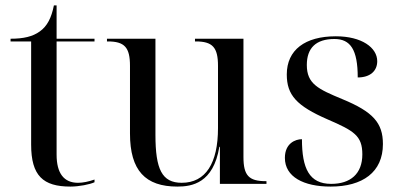

<svg xmlns="http://www.w3.org/2000/svg" viewBox="-20 -679 1478 709"><path d="M240 10C272 10 312 2 329 -6V-16C306 -8 286 -4 268 -4C216 -4 189 -39 189 -108V-526H329V-536H189V-659H179C170 -613 154 -582 127 -563C101 -544 67 -536 19 -536V-526H95V-145C95 -30 139 10 240 10Z M635 10C688 10 768 -2 790 -137H792V0H964V-10H961C899 -10 879 -31 879 -99V-536H700V-526H703C765 -526 785 -504 785 -436V-206C785 -77 740 -4 651 -4C578 -4 554 -54 554 -181V-536H375V-526H378C440 -526 460 -504 460 -436V-186C460 -49 517 10 635 10Z M1201 10C1319 10 1394 -43 1394 -147C1394 -225 1358 -266 1244 -313C1155 -350 1113 -369 1113 -439C1113 -502 1147 -535 1215 -535C1274 -535 1301 -496 1301 -393C1347 -393 1373 -417 1373 -453C1373 -503 1316 -545 1220 -545C1107 -545 1039 -495 1039 -404C1039 -328 1075 -288 1190 -238C1287 -196 1318 -178 1318 -109C1318 -37 1274 0 1203 0C1122 0 1095 -57 1095 -165C1071 -165 1032 -150 1032 -96C1032 -26 1101 10 1201 10Z"/></svg>

Font: Noto Serif Display
Style: Regular
Weight: 400
Designer: Monotype Design Team
Foundry: Monotype Imaging Inc.
Version: Version 2.009